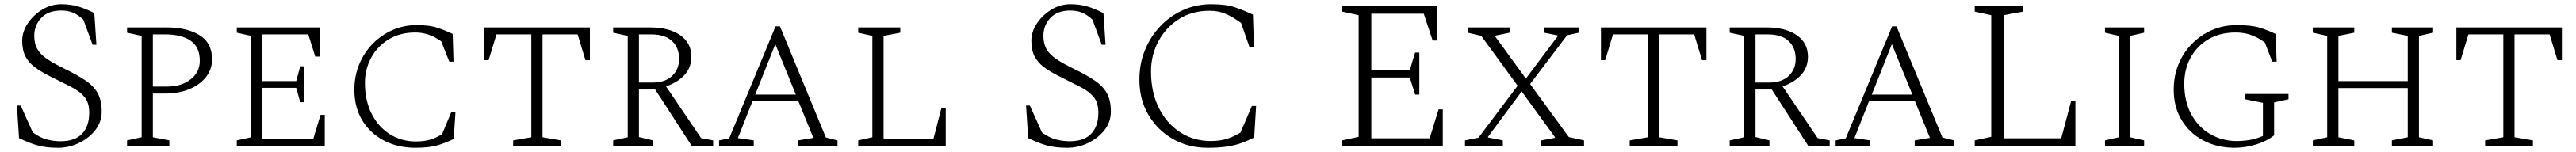

<svg xmlns="http://www.w3.org/2000/svg" viewBox="-20 -690 12182 720"><path d="M254 10Q196 10 155 -2Q114 -14 70 -36L60 -190H78L135 -63Q169 -38 201 -29.5Q233 -21 267 -21Q334 -21 368 -56.5Q402 -92 402 -156Q402 -204 379.5 -231Q357 -258 315.5 -279Q274 -300 218 -328Q174 -350 144.5 -372Q115 -394 100 -423.5Q85 -453 85 -497Q85 -540 111.5 -579.5Q138 -619 180 -644.5Q222 -670 270 -670Q314 -670 350.5 -659Q387 -648 426 -628L436 -478H418L374 -597Q349 -620 325 -630Q301 -640 269 -640Q208 -640 175 -605Q142 -570 142 -520Q142 -482 157.5 -456Q173 -430 205 -409Q237 -388 286 -364Q346 -335 385 -308.5Q424 -282 442.5 -248Q461 -214 461 -162Q461 -112 430.5 -73.5Q400 -35 353 -12.5Q306 10 254 10Z M581 0V-25L650 -40V-520L581 -535V-560H767Q864 -560 923.5 -523.5Q983 -487 983 -409Q983 -362 954.5 -325.5Q926 -289 876 -268Q826 -247 760 -247H703V-40L781 -25V0ZM703 -527V-280H770Q838 -280 881.5 -314Q925 -348 925 -402Q925 -468 881 -497.5Q837 -527 764 -527Z M1100 0V-25L1168 -40V-520L1100 -535V-560H1492V-422H1471L1438 -527H1221V-306H1381L1400 -376H1420V-206H1400L1381 -274H1221V-33H1462L1496 -146H1516V0Z M1945 10Q1861 10 1795.5 -24.5Q1730 -59 1693 -120.5Q1656 -182 1656 -265Q1656 -330 1679 -385.5Q1702 -441 1742.5 -482.5Q1783 -524 1836.5 -547.5Q1890 -571 1951 -571Q2011 -571 2048.5 -558.5Q2086 -546 2121 -529L2125 -398H2105L2067 -494Q2036 -516 2006.5 -526Q1977 -536 1944 -536Q1872 -536 1818.5 -503.5Q1765 -471 1735.5 -416.5Q1706 -362 1706 -298Q1706 -214 1737.5 -151.5Q1769 -89 1823.5 -54.5Q1878 -20 1948 -20Q1988 -20 2017.5 -29.5Q2047 -39 2071 -55L2114 -158H2134L2126 -32Q2090 -14 2050 -2Q2010 10 1945 10Z M2407 0V-25L2493 -40V-527H2328L2291 -405H2271V-560H2770V-405H2749L2712 -527H2546V-40L2633 -25V0Z M2880 0V-25L2949 -40V-520L2880 -535V-560H3054Q3145 -560 3197.5 -523Q3250 -486 3250 -422Q3250 -370 3217 -334.5Q3184 -299 3130 -281L3296 -36L3353 -25V0H3251L3079 -266H3002V-41L3068 -25V0ZM3061 -527H3002V-299H3066Q3126 -299 3159 -330.5Q3192 -362 3192 -411Q3192 -464 3158.5 -495.5Q3125 -527 3061 -527Z M3381 0V-25L3429 -35L3648 -565H3669L3886 -39L3941 -25V0H3755V-25L3827 -37L3756 -211H3539L3470 -36L3545 -25V0ZM3552 -242H3744L3647 -481Z M4039 0V-25L4106 -40V-520L4039 -535V-560H4238V-535L4159 -520V-33H4395L4433 -180H4453V0Z M5027 10Q4969 10 4928 -2Q4887 -14 4843 -36L4833 -190H4851L4908 -63Q4942 -38 4974 -29.5Q5006 -21 5040 -21Q5107 -21 5141 -56.5Q5175 -92 5175 -156Q5175 -204 5152.5 -231Q5130 -258 5088.5 -279Q5047 -300 4991 -328Q4947 -350 4917.5 -372Q4888 -394 4873 -423.5Q4858 -453 4858 -497Q4858 -540 4884.5 -579.5Q4911 -619 4953 -644.5Q4995 -670 5043 -670Q5087 -670 5123.5 -659Q5160 -648 5199 -628L5209 -478H5191L5147 -597Q5122 -620 5098 -630Q5074 -640 5042 -640Q4981 -640 4948 -605Q4915 -570 4915 -520Q4915 -482 4930.5 -456Q4946 -430 4978 -409Q5010 -388 5059 -364Q5119 -335 5158 -308.5Q5197 -282 5215.5 -248Q5234 -214 5234 -162Q5234 -112 5203.5 -73.5Q5173 -35 5126 -12.5Q5079 10 5027 10Z M5692 10Q5599 10 5526 -32.5Q5453 -75 5411 -147.5Q5369 -220 5369 -312Q5369 -388 5395.5 -453Q5422 -518 5469 -567Q5516 -616 5577.5 -643Q5639 -670 5709 -670Q5779 -670 5822 -655Q5865 -640 5906 -621L5911 -466H5890L5850 -581Q5811 -610 5776.5 -624.5Q5742 -639 5701 -639Q5619 -639 5557 -600Q5495 -561 5459.5 -495.5Q5424 -430 5424 -352Q5424 -253 5461 -179Q5498 -105 5562 -63.5Q5626 -22 5706 -22Q5752 -22 5785 -33Q5818 -44 5847 -62L5901 -188H5921L5912 -39Q5883 -24 5853 -13Q5823 -2 5784.5 4Q5746 10 5692 10Z M6328 0V-25L6406 -42V-618L6328 -635V-660H6776V-498H6756L6714 -625H6466V-358H6648L6673 -441H6693V-242H6673L6648 -323H6466V-35H6742L6784 -172H6804V0Z M6909 0V-25L6973 -38L7158 -284L6986 -520L6922 -535V-560H7120V-535L7052 -521V-517L7197 -318L7348 -519V-522L7283 -535V-560H7448V-535L7392 -523L7217 -292L7400 -41L7472 -25V0H7270V-25L7334 -37V-41L7177 -257L7018 -42V-39L7088 -25V0Z M7688 0V-25L7774 -40V-527H7609L7572 -405H7552V-560H8051V-405H8030L7993 -527H7827V-40L7914 -25V0Z M8161 0V-25L8230 -40V-520L8161 -535V-560H8335Q8426 -560 8478.5 -523Q8531 -486 8531 -422Q8531 -370 8498 -334.5Q8465 -299 8411 -281L8577 -36L8634 -25V0H8532L8360 -266H8283V-41L8349 -25V0ZM8342 -527H8283V-299H8347Q8407 -299 8440 -330.5Q8473 -362 8473 -411Q8473 -464 8439.5 -495.5Q8406 -527 8342 -527Z M8662 0V-25L8710 -35L8929 -565H8950L9167 -39L9222 -25V0H9036V-25L9108 -37L9037 -211H8820L8751 -36L8826 -25V0ZM8833 -242H9025L8928 -481Z M9320 0V-25L9398 -42V-618L9320 -635V-660H9548V-635L9458 -618V-35H9729L9776 -212H9796V0Z M9936 0V-25L10002 -40V-520L9936 -535V-560H10121V-535L10055 -520V-40L10121 -25V0Z M10550 10Q10466 10 10400.5 -25Q10335 -60 10298 -122Q10261 -184 10261 -265Q10261 -331 10284 -386.5Q10307 -442 10348.5 -483.5Q10390 -525 10443.5 -548Q10497 -571 10559 -571Q10627 -571 10667 -559Q10707 -547 10743 -529L10748 -398H10727L10692 -489Q10657 -514 10624.5 -525Q10592 -536 10554 -536Q10479 -536 10424.5 -503.5Q10370 -471 10340.5 -416Q10311 -361 10311 -294Q10311 -209 10344.5 -148Q10378 -87 10434.5 -54.5Q10491 -22 10558 -22Q10590 -22 10620 -27Q10650 -32 10683 -46V-203L10599 -220V-245H10804V-220L10736 -205V-49Q10701 -21 10650 -5.5Q10599 10 10550 10Z M10919 0V-25L10987 -40V-520L10919 -535V-560H11115V-535L11040 -520V-306H11368V-520L11293 -535V-560H11488V-535L11421 -520V-40L11488 -25V0H11293V-25L11368 -40V-273H11040V-40L11115 -25V0Z M11734 0V-25L11820 -40V-527H11655L11618 -405H11598V-560H12097V-405H12076L12039 -527H11873V-40L11960 -25V0Z"/></svg>

Font: Spectral SC ExtraLight
Style: Regular
Weight: 275
Designer: Jean-Baptiste Levee
Foundry: Production Type
Version: Version 2.001